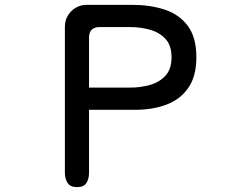

<svg xmlns="http://www.w3.org/2000/svg" viewBox="-20 -769 1040 793"><path d="M297.9 3.9Q270.5 3.9 259.3 -13.2Q248 -30.3 248 -55.7V-658.2Q248 -696.3 274.4 -722.7Q300.8 -749 338.9 -749H525.4Q599.6 -749 659.7 -729.5Q719.7 -710 755.4 -662.6Q791 -615.2 791 -532.2Q791 -454.1 757.8 -406.2Q724.6 -358.4 667.5 -336.9Q610.4 -315.4 537.1 -315.4H347.7V-55.7Q347.7 -30.3 336.9 -13.2Q326.2 3.9 297.9 3.9ZM347.7 -407.2H517.6Q559.6 -407.2 598.6 -418Q637.7 -428.7 663.1 -456.1Q688.5 -483.4 688.5 -532.2Q688.5 -582 663.1 -608.9Q637.7 -635.7 598.6 -646.5Q559.6 -657.2 517.6 -657.2H391.6Q347.7 -657.2 347.7 -613.3Z"/></svg>

Font: Kosugi Maru
Style: Regular
Weight: 400
Designer: MOTOYA
Version: Version 4.002